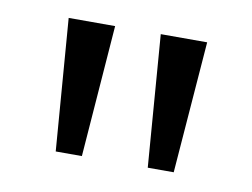

<svg xmlns="http://www.w3.org/2000/svg" viewBox="-43 -770 486 370"><g transform="rotate(10 200.5 -585.0)"><path d="M155.8 -713.9 136.2 -456.1H85L64.9 -713.9ZM335.9 -713.9 315.9 -456.1H265.1L245.1 -713.9Z"/></g></svg>

Font: f0_4961  
Style: Regular
Weight: 400
Foundry: Ascender Corporation
Version: Version 1.10